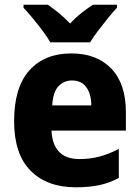

<svg xmlns="http://www.w3.org/2000/svg" viewBox="-20 -786 593 816"><path d="M283 -559Q391 -559 453 -494.5Q515 -430 515 -309V-231H199Q201 -173 230.5 -141.5Q260 -110 317 -110Q363 -110 402.5 -120.5Q442 -131 485 -153V-30Q447 -9 403.5 0.5Q360 10 302 10Q180 10 110 -60.5Q40 -131 40 -271Q40 -415 105 -487Q170 -559 283 -559ZM286 -444Q251 -444 228 -419Q205 -394 202 -338H368Q368 -386 347 -415Q326 -444 286 -444ZM194 -606Q182 -627 161.5 -654.5Q141 -682 119 -708.5Q97 -735 80 -753V-766H183Q205 -751 229.5 -731Q254 -711 278 -686Q302 -712 327 -731.5Q352 -751 375 -766H477V-753Q460 -735 438.5 -708.5Q417 -682 396.5 -655Q376 -628 363 -606Z"/></svg>

Font: Noto Sans Sinhala SemiCondensed ExtraBold
Style: Regular
Weight: 800
Width: 4
Designer: Jelle Bosma - Monotype Design Team
Foundry: Monotype Imaging Inc.
Version: Version 2.006; ttfautohint (v1.8.4.7-5d5b)